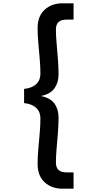

<svg xmlns="http://www.w3.org/2000/svg" viewBox="-20 -956 556 1164"><path d="M126 -331V-417Q174 -422 199.5 -446Q225 -470 225 -509Q225 -547 221 -595.5Q217 -644 212.5 -694Q208 -744 208 -785Q208 -858 250.5 -897Q293 -936 359 -936H426V-837H382Q351 -837 335 -822.5Q319 -808 319 -776Q319 -742 323 -695Q327 -648 331 -598Q335 -548 335 -505Q335 -456 310.5 -421Q286 -386 231 -375V-373Q286 -362 310.5 -327.5Q335 -293 335 -243Q335 -200 331 -150Q327 -100 323 -53.5Q319 -7 319 28Q319 60 335 74.5Q351 89 382 89H426V188H359Q293 188 250.5 149Q208 110 208 37Q208 -5 212.5 -54.5Q217 -104 221 -152.5Q225 -201 225 -239Q225 -278 199.5 -302Q174 -326 126 -331Z"/></svg>

Font: Parkinsans Light Medium
Style: Regular
Weight: 500
Version: Version 1.000